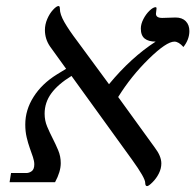

<svg xmlns="http://www.w3.org/2000/svg" viewBox="-20 -612 656 645"><path d="M346.2 -329.1Q419.9 -418.5 502.9 -472.2Q479 -472.2 466.1 -482.4Q453.1 -492.7 453.1 -516.1Q453.1 -531.2 461.7 -547.9Q470.2 -564.5 482.4 -576.2Q494.6 -587.9 502.9 -587.9Q505.9 -587.9 505.9 -584L503.9 -565.9Q503.9 -551.8 524.9 -551.8L569.8 -553.2Q591.8 -553.2 604 -540.8Q616.2 -528.3 616.2 -507.8Q616.2 -479.5 596.2 -454.1Q580.1 -472.2 565.9 -472.2Q539.1 -472.2 479.7 -414.1Q420.4 -356 377 -286.1L500 -116.2Q522 -87.4 522 -63Q522 -45.9 513.7 -29.3Q505.4 -12.7 492.4 0.2Q479.5 13.2 474.1 13.2Q467.8 13.2 467.8 2Q467.8 -14.2 423.8 -75.2L220.2 -356.9Q174.8 -329.1 152.3 -298.3Q129.9 -267.6 129.9 -230Q129.9 -207 138.4 -186.8Q147 -166.5 157 -147Q167 -127.4 175.5 -107.2Q184.1 -86.9 184.1 -64Q184.1 -35.2 165 0H12.2L17.1 -30.8H68.8Q78.1 -30.8 86.7 -37.1Q95.2 -43.5 95.2 -60.1Q95.2 -70.8 90.6 -84.5Q85.9 -98.1 80.1 -114.5Q74.2 -130.9 69.6 -150.6Q64.9 -170.4 64.9 -193.8Q64.9 -242.7 92.8 -286.6Q120.6 -330.6 170.9 -361.8L202.1 -380.9L147.9 -456.1Q130.9 -481 130.9 -511.2Q130.9 -529.8 138.7 -548.1Q146.5 -566.4 158.2 -579.1Q169.9 -591.8 176.8 -591.8Q181.2 -591.8 181.2 -582Q181.2 -564 196.3 -537.6Q211.4 -511.2 240.2 -473.1Z"/></svg>

Font: Liberation Serif
Style: Italic
Weight: 400
Italic angle: -16.333°
Designer: Steve Matteson
Foundry: Ascender Corporation
Version: Version 2.1.5